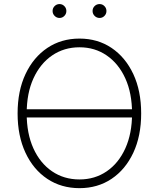

<svg xmlns="http://www.w3.org/2000/svg" viewBox="-20 -930 793 959"><path d="M650.4 -384.3V-343.3H101.6V-384.3ZM377 9.8Q286.1 9.8 216.3 -36.6Q146.5 -83 107.2 -167.2Q67.9 -251.5 67.9 -363.3Q67.9 -476.1 107.4 -560.1Q147 -644 216.6 -690.7Q286.1 -737.3 377 -737.3Q467.8 -737.3 537.1 -690.7Q606.4 -644 645.8 -560.1Q685.1 -476.1 685.1 -363.3Q685.1 -251 645.8 -167Q606.4 -83 537.1 -36.6Q467.8 9.8 377 9.8ZM377 -33.7Q453.6 -33.7 512.9 -74.2Q572.3 -114.7 606 -189Q639.6 -263.2 639.6 -363.3Q639.6 -464.4 606 -538.3Q572.3 -612.3 512.9 -653.1Q453.6 -693.8 377 -693.8Q300.3 -693.8 240.7 -653.3Q181.2 -612.8 147.2 -538.8Q113.3 -464.8 113.3 -363.3Q113.3 -263.2 146.7 -189.2Q180.2 -115.2 239.7 -74.5Q299.3 -33.7 377 -33.7ZM477.5 -840.3Q462.9 -840.3 452.6 -850.6Q442.4 -860.8 442.4 -875Q442.4 -889.6 452.6 -899.7Q462.9 -909.7 477.5 -909.7Q491.7 -909.7 501.7 -899.4Q511.7 -889.2 511.7 -875Q511.7 -860.8 501.7 -850.6Q491.7 -840.3 477.5 -840.3ZM277.3 -840.3Q263.2 -840.3 252.9 -850.6Q242.7 -860.8 242.7 -875Q242.7 -889.6 252.9 -899.7Q263.2 -909.7 277.3 -909.7Q291.5 -909.7 301.5 -899.4Q311.5 -889.2 311.5 -875Q311.5 -860.8 301.5 -850.6Q291.5 -840.3 277.3 -840.3Z"/></svg>

Font: Inter ExtraLight
Style: Regular
Weight: 250
Designer: Rasmus Andersson
Foundry: rsms
Version: Version 4.001;git-66647c0bb